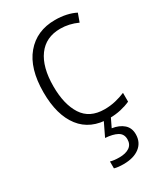

<svg xmlns="http://www.w3.org/2000/svg" viewBox="-195 -622 811 943"><g transform="rotate(-30 211.0 -151.0)"><path d="M270 10Q164 10 108.5 -61.5Q53 -133 53 -262Q53 -397 114 -469.5Q175 -542 279 -542Q313 -542 342.5 -535.5Q372 -529 395 -517L378 -470Q330 -492 280 -492Q198 -492 154 -432Q110 -372 110 -263Q110 -161 149 -100.5Q188 -40 272 -40Q305 -40 334.5 -47Q364 -54 390 -65V-15Q366 -4 335.5 3Q305 10 270 10ZM343 142Q343 188 309.5 214Q276 240 218 240Q186 240 166 234V195Q186 201 217 201Q253 201 274 186.5Q295 172 295 143Q295 113 270.5 99.5Q246 86 203 83L243 0H283L255 58Q295 64 319 85Q343 106 343 142Z"/></g></svg>

Font: Noto Sans Arabic SemCond Light
Style: Regular
Weight: 300
Width: 4
Designer: Monotype Design Team, Nadine Chahine, Nizar Qandah and Khaled Hosny
Foundry: Monotype Imaging Inc.
Version: Version 2.012; ttfautohint (v1.8.4.7-5d5b)